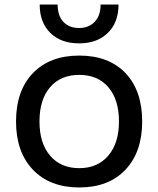

<svg xmlns="http://www.w3.org/2000/svg" viewBox="-20 -804 690 836"><path d="M152.8 -784.2H231Q231 -735.4 256.1 -708.7Q281.2 -682.1 324.2 -682.1Q366.7 -682.1 392.3 -709Q418 -735.8 418 -784.2H496.1Q496.1 -706.1 449.5 -660.6Q402.8 -615.2 324.2 -615.2Q245.6 -615.2 199.2 -660.6Q152.8 -706.1 152.8 -784.2ZM49.8 -274.9Q49.8 -409.2 123.3 -485.6Q196.8 -562 325.2 -562Q453.6 -562 526.4 -485.6Q599.1 -409.2 599.1 -274.9Q599.1 -142.1 526.1 -64.9Q453.1 12.2 325.2 12.2Q197.3 12.2 123.5 -64.9Q49.8 -142.1 49.8 -274.9ZM325.2 -71.8Q405.3 -71.8 451.7 -126.5Q498 -181.2 498 -274.9Q498 -370.1 451.9 -424.1Q405.8 -478 325.2 -478Q244.1 -478 198 -424.1Q151.9 -370.1 151.9 -274.9Q151.9 -180.7 198.2 -126.2Q244.6 -71.8 325.2 -71.8Z"/></svg>

Font: Azeret Mono
Style: Regular
Weight: 400
Designer: Martin Vácha
Foundry: Displaay
Version: Version 1.002